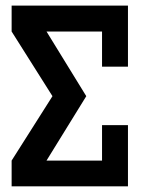

<svg xmlns="http://www.w3.org/2000/svg" viewBox="-20 -657 586 677"><path d="M431.2 0H21V-90.8L165 -317.9L21 -545.9V-637.2H431.2V-421.9H339.8V-545.9H144L284.2 -317.9L144 -90.8H339.8V-215.8H431.2Z"/></svg>

Font: Anonymous Pro
Style: Bold
Weight: 700
Monospace: yes
Designer: Mark Simonson
Version: Version 1.003